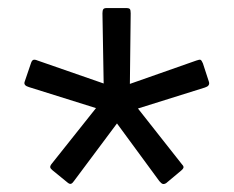

<svg xmlns="http://www.w3.org/2000/svg" viewBox="-20 -727 581 476"><path d="M270 -421 164 -279Q160 -273 156.5 -271.5Q153 -270 148 -274L110 -305Q105 -309 104.5 -312.5Q104 -316 109 -322L218 -459L52 -511Q38 -515 41 -524L57 -571Q59 -577 62.5 -578.5Q66 -580 73 -577L237 -520L234 -694Q234 -701 236 -704Q238 -707 244 -707H293Q300 -707 302 -704.5Q304 -702 304 -694L302 -519L467 -577Q475 -580 477.5 -578.5Q480 -577 483 -570L498 -524Q501 -514 488 -510L322 -458L430 -321Q435 -316 435 -312.5Q435 -309 429 -304L392 -273Q387 -270 383.5 -271Q380 -272 375 -278Z"/></svg>

Font: Glory Medium
Style: Regular
Weight: 500
Designer: Robert Leuschke
Foundry: Robert Leuschke
Version: Version 1.011